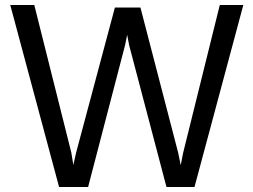

<svg xmlns="http://www.w3.org/2000/svg" viewBox="-20 -747 1012 767"><path d="M541 -717 692 -136 702 -87 711 -134 858 -727H952L757 0H645L496 -566L488 -608L480 -568L332 0H216L21 -727H117L265 -137L273 -88L284 -137L439 -717Z"/></svg>

Font: Expletus Sans
Style: Regular
Weight: 400
Designer: Jasper de Waard
Foundry: Designtown
Version: Version 7.028